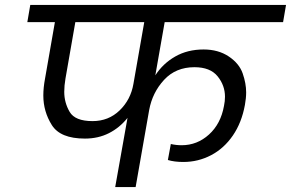

<svg xmlns="http://www.w3.org/2000/svg" viewBox="-20 -760 1182 780"><path d="M649 -670 611 -454Q642 -502 692 -530.5Q742 -559 807 -559Q867 -559 909.5 -530.5Q952 -502 966 -461.5Q980 -421 980 -385Q980 -361 975 -334Q962 -262 926 -209.5Q890 -157 837.5 -129.5Q785 -102 725 -102Q688 -102 662 -110L674 -175Q695 -170 718 -170Q781 -170 829 -213.5Q877 -257 890 -330Q894 -349 894 -367Q894 -413 864 -450Q834 -487 770 -487Q694 -487 646.5 -435.5Q599 -384 586 -313L531 0H448L498 -281Q466 -241 422.5 -219Q379 -197 325 -197Q225 -197 190.5 -252Q156 -307 156 -372Q156 -404 163 -441L203 -670H91L103 -740H1142L1130 -670ZM566 -670H286L246 -441Q241 -412 241 -387Q241 -343 263 -305.5Q285 -268 356 -268Q421 -268 466 -311.5Q511 -355 522 -419Z"/></svg>

Font: Fz Poppins
Style: Italic
Weight: 400
Italic angle: -10°
Designer: Ninad Kale (Devanagari), Jonny Pinhorn (Latin)
Foundry: Indian Type Foundry
Version: Vit hóa bi Vntype.Com & FontZin.Com